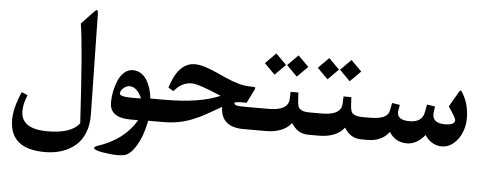

<svg xmlns="http://www.w3.org/2000/svg" viewBox="-62 -938 3512 1399"><g transform="rotate(5 1694.5 -239.0)"><path d="M603 -734.4 616.2 -9.3Q617.7 65.9 594.2 124.5Q570.8 183.1 528.1 219.5Q485.4 255.9 429 274.4Q372.6 293 305.2 293Q47.9 293 47.9 78.6Q47.9 -7.3 100.1 -127.4L144 -108.9Q130.4 -73.7 123.8 -47.9Q117.2 -22 117.2 9.3Q117.2 140.6 311.5 140.6Q484.9 140.6 544.4 62Q512.2 -502.9 485.4 -663.1L564.5 -746.6Q574.7 -757.3 579.3 -761.7Q584 -766.1 589.6 -769.5Q595.2 -772.9 597.4 -769.5Q599.6 -766.1 601.3 -758.1Q603 -750 603 -734.4Z M1097.2 0H1036.1Q1007.8 147 942.4 224.6Q919.9 251 898.4 260Q877 269 831.5 269Q788.6 269 724.9 258.3Q661.1 247.6 660.6 231Q660.6 228 667.2 222.9Q673.8 217.8 683.6 214.8Q877 151.4 962.9 2.4H908.2Q830.6 2.4 792.5 -25.4Q754.4 -53.2 754.4 -110.8Q754.4 -150.4 762.9 -192.1Q771.5 -233.9 787.6 -271.5Q803.7 -309.1 831.5 -333.3Q859.4 -357.4 893.6 -357.4Q926.8 -357.4 953.6 -340.1Q980.5 -322.8 997.3 -293.9Q1014.2 -265.1 1024.2 -231.9Q1034.2 -198.7 1037.6 -162.6H1097.2Q1106.4 -162.6 1109.1 -149.9Q1111.8 -137.2 1111.8 -106V-55.7Q1111.8 -24.9 1109.1 -12.5Q1106.4 0 1097.2 0ZM970.2 -157.2Q933.6 -238.8 879.9 -238.8Q855 -238.8 834.2 -219.2Q813.5 -199.7 813.5 -179.7Q813.5 -156.2 910.6 -156.2Q939 -156.2 970.2 -157.2Z M1092.3 -162.6H1144Q1397.9 -162.6 1545.9 -226.6Q1379.9 -298.8 1329.1 -298.8Q1254.4 -298.8 1200.7 -231L1162.1 -253.4Q1218.8 -439.9 1340.3 -439.9Q1372.6 -439.9 1414.1 -427Q1455.6 -414.1 1496.8 -395.5Q1538.1 -377 1580.3 -358.2Q1622.6 -339.4 1668.7 -326.4Q1714.8 -313.5 1753.9 -313.5Q1785.2 -313.5 1791 -310.5Q1794.4 -309.1 1790 -295.4L1739.3 -192.9H1693.4Q1668 -192.9 1649.4 -185.5Q1651.4 -170.9 1667.7 -166.7Q1684.1 -162.6 1733.4 -162.6H1834.5Q1843.8 -162.6 1846.4 -149.9Q1849.1 -137.2 1849.1 -106V-55.7Q1849.1 -25.4 1846.2 -12.7Q1843.3 0 1834.5 0H1733.4Q1566.9 0 1564 -147.5Q1545.4 -137.7 1502.2 -112.3Q1459 -86.9 1428.5 -71.3Q1397.9 -55.7 1352.1 -37.1Q1306.2 -18.6 1254.2 -9.3Q1202.1 0 1144 0H1092.3Q1077.6 0 1074 -12Q1070.3 -23.9 1070.3 -55.2V-106.9Q1070.3 -138.7 1074 -150.6Q1077.6 -162.6 1092.3 -162.6Z M1829.6 -162.6H1902.8Q2047.9 -162.6 2049.8 -249.5L2051.3 -300.3H2108.4L2111.3 -251.5Q2112.3 -233.4 2113.3 -224.1Q2114.3 -214.8 2117.7 -202.6Q2121.1 -190.4 2127.2 -184.6Q2133.3 -178.7 2144 -172.9Q2154.8 -167 2171.1 -164.8Q2187.5 -162.6 2210.4 -162.6H2221.7Q2231 -162.6 2233.6 -149.9Q2236.3 -137.2 2236.3 -106V-55.7Q2236.3 -24.9 2233.6 -12.5Q2231 0 2221.7 0H2210.9Q2166 0 2135.5 -19Q2105 -38.1 2082.5 -75.2Q2056.6 -39.6 2008.8 -19.8Q1960.9 0 1899.4 0H1829.6Q1814.9 0 1811.3 -12Q1807.6 -23.9 1807.6 -55.2V-106.9Q1807.6 -138.7 1811.3 -150.6Q1814.9 -162.6 1829.6 -162.6ZM2001.5 -492.2 1923.8 -414.6 1846.7 -492.2 1923.8 -569.8ZM2009.3 -492.2 2086.4 -569.8 2164.1 -492.2 2086.4 -414.6Z M2216.8 -162.6H2290Q2435.1 -162.6 2437 -249.5L2438.5 -300.3H2495.6L2498.5 -251.5Q2499.5 -233.4 2500.5 -224.1Q2501.5 -214.8 2504.9 -202.6Q2508.3 -190.4 2514.4 -184.6Q2520.5 -178.7 2531.2 -172.9Q2542 -167 2558.3 -164.8Q2574.7 -162.6 2597.7 -162.6H2608.9Q2618.2 -162.6 2620.8 -149.9Q2623.5 -137.2 2623.5 -106V-55.7Q2623.5 -24.9 2620.8 -12.5Q2618.2 0 2608.9 0H2598.1Q2553.2 0 2522.7 -19Q2492.2 -38.1 2469.7 -75.2Q2443.8 -39.6 2396 -19.8Q2348.1 0 2286.6 0H2216.8Q2202.1 0 2198.5 -12Q2194.8 -23.9 2194.8 -55.2V-106.9Q2194.8 -138.7 2198.5 -150.6Q2202.1 -162.6 2216.8 -162.6ZM2388.7 -492.2 2311 -414.6 2233.9 -492.2 2311 -569.8ZM2396.5 -492.2 2473.6 -569.8 2551.3 -492.2 2473.6 -414.6Z M2604 -162.6H2640.1Q2710 -162.6 2744.4 -179Q2778.8 -195.3 2784.7 -229L2795.4 -283.7L2852.5 -274.9L2845.2 -232.9Q2844.2 -224.1 2844.2 -219.7Q2844.2 -162.6 2932.6 -162.6Q3026.4 -162.6 3039.6 -239.3L3049.8 -294.4L3108.9 -285.6L3103 -243.2Q3102.1 -233.4 3102.1 -229.5Q3102.1 -162.6 3191.9 -162.6Q3264.2 -162.6 3264.2 -199.7Q3264.2 -214.4 3209 -294.9L3273.4 -406.2Q3277.3 -413.1 3280.5 -415.8Q3283.7 -418.5 3286.9 -417Q3290 -415.5 3292.7 -411.9Q3295.4 -408.2 3299.8 -400.9Q3347.7 -322.3 3347.7 -218.3Q3347.7 -165 3327.6 -115.5Q3307.6 -65.9 3269 -33Q3230.5 0 3183.1 0Q3145 0 3112.1 -19.5Q3079.1 -39.1 3059.1 -72.8Q2999 0 2927.7 0Q2883.8 0 2850.8 -19.3Q2817.9 -38.6 2798.3 -72.3Q2743.2 0 2640.1 0H2604Q2589.4 0 2585.7 -12Q2582 -23.9 2582 -55.2V-106.9Q2582 -138.7 2585.7 -150.6Q2589.4 -162.6 2604 -162.6Z"/></g></svg>

Font: Parastoo FD
Style: Bold-FD
Weight: 700
Foundry: Saber Rastikerdar (saber.rastikerdar@gmail.com)
Version: Version 2.0.1